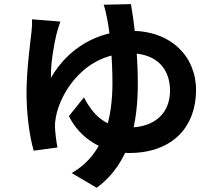

<svg xmlns="http://www.w3.org/2000/svg" viewBox="-20 -827 1040 924"><path d="M270.5 -723.2 134.1 -734C135.1 -719.1 134.3 -696.3 131.7 -675.2C125.2 -615.7 107.6 -488.3 107.6 -379.5C107.6 -281.3 121.1 -172.7 142.3 -101.9L256.5 -117.2C250.5 -145.1 245 -198.4 244.6 -215C244.1 -232.4 245.5 -245.7 248.9 -264.3C272.8 -388.6 391.5 -570.6 604 -570.6C741.1 -570.6 798.3 -488.8 798.3 -391.2C798.3 -283.6 726.5 -213.1 597 -213.1C489 -213.1 428.8 -271.9 384 -358.3L311.6 -268.4C366.6 -155.3 484 -90.7 601.1 -90.7C814.9 -90.7 923.5 -221.3 923.5 -393.5C923.5 -556 802.5 -678.7 610.6 -678.7C455.6 -678.7 309 -599.4 225.1 -452.1C223.1 -517.6 239.3 -611.2 251.8 -662.9C256.3 -679.7 263 -702.1 270.5 -723.2ZM610.3 -807.1 478.8 -804.3C485.4 -788.2 491.4 -757.8 496.2 -733.6C509.9 -665.9 521.1 -544.4 521.1 -427.6C521.1 -271.3 487.9 -86.9 324.9 5.7L445.2 76.7C610.4 -45 643.2 -242.8 643.2 -427C643.2 -580.5 623.2 -734.2 610.3 -807.1Z"/></svg>

Font: Source Han Sans JP VF
Style: Regular
Weight: 250
Designer: Ryoko NISHIZUKA 西塚涼子 (kana, bopomofo & ideographs); Paul D. Hunt (Latin, Greek & Cyrillic); Sandoll Communications 산돌커뮤니
Foundry: Adobe
Version: Version 2.004;hotconv 1.0.118;makeotfexe 2.5.65603